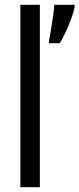

<svg xmlns="http://www.w3.org/2000/svg" viewBox="-20 -780 331 800"><path d="M291 -750Q287 -729 276 -700Q265 -671 252.5 -644Q240 -617 229 -600H184V-611Q186 -619 189.5 -638.5Q193 -658 196.5 -681.5Q200 -705 203 -726.5Q206 -748 206 -760H291ZM146 0H65V-760H146Z"/></svg>

Font: Noto Sans ExtraCondensed
Style: Regular
Weight: 400
Width: 2
Designer: Monotype Design Team
Foundry: Monotype Imaging Inc.
Version: Version 2.013; ttfautohint (v1.8.4.7-5d5b)